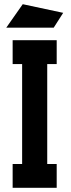

<svg xmlns="http://www.w3.org/2000/svg" viewBox="-20 -891 339 911"><path d="M40 0V-112.8H85V-586.9H40V-700.2H249V-586.9H204.1V-112.8H249V0ZM9.8 -759.8 87.9 -871.1 279.8 -830.1 234.9 -759.8Z"/></svg>

Font: Cakra Normal
Style: Regular
Weight: 400
Designer: Lucia Kollert, Vojtech Kollert
Foundry: OoM Type
Version: Version 1.000;Glyphs 3.1.1 (3148)